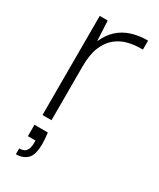

<svg xmlns="http://www.w3.org/2000/svg" viewBox="-184 -567 687 832"><g transform="rotate(30 159.5 -151.5)"><path d="M63 0V-496H103L108 -397H109Q126 -435 152.5 -459.5Q179 -484 215.5 -496Q252 -508 298 -508V-463H286Q255 -463 223.5 -455Q192 -447 166 -426Q140 -405 124 -367Q108 -329 108 -269V0ZM48 205V176Q72 176 82 162.5Q92 149 92 124V111H54V54H121Q123 70 124 84Q125 98 125 109Q125 165 103.5 185Q82 205 48 205Z"/></g></svg>

Font: DM Sans 28pt ExtraLight
Style: Regular
Weight: 250
Version: Version 4.004;gftools[0.9.30]